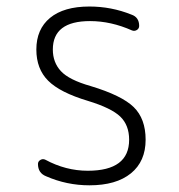

<svg xmlns="http://www.w3.org/2000/svg" viewBox="-20 -550 540 580"><path d="M246.1 -245.1Q161.1 -270.5 125.5 -306.2Q89.8 -341.8 89.8 -400.4Q89.8 -461.9 131.3 -496.1Q172.9 -530.3 250 -530.3Q316.4 -530.3 377 -505.9Q400.4 -498 400.4 -471.7Q400.4 -463.9 393.6 -459.5Q386.7 -455.1 378.9 -458Q315.4 -486.3 252 -486.3Q139.6 -486.3 139.6 -400.4Q139.6 -361.3 164.1 -335Q188.5 -308.6 253.9 -290Q347.7 -261.7 383.8 -226.6Q419.9 -191.4 419.9 -127.9Q419.9 -62.5 375.5 -26.4Q331.1 9.8 250 9.8Q181.6 9.8 119.1 -17.6Q94.7 -27.3 94.7 -54.7Q94.7 -62.5 102.1 -66.9Q109.4 -71.3 117.2 -67.4Q178.7 -34.2 245.1 -34.2Q370.1 -34.2 370.1 -127.9Q370.1 -171.9 343.3 -197.8Q316.4 -223.6 246.1 -245.1Z"/></svg>

Font: Rounded Mgen+ 2m light
Style: Regular
Weight: 200
Designer: [Source Han Sans]
Ryoko NISHIZUKA  (kana & ideographs); Paul D. Hunt (Latin, Greek & Cyrillic); Wenlong ZHANG  (bopomofo
Version: Version 1.059.20150602